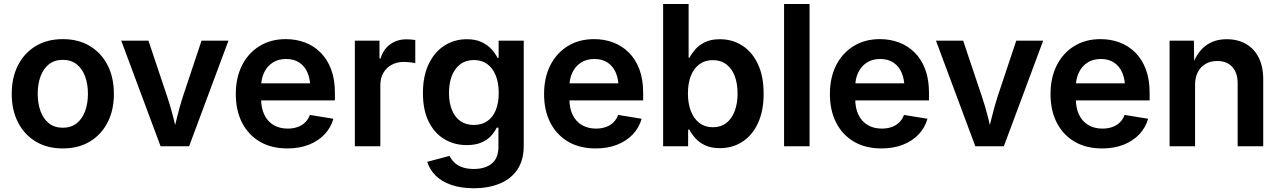

<svg xmlns="http://www.w3.org/2000/svg" viewBox="-20 -748 6545 982"><path d="M301.3 11.2Q221.7 11.2 163.1 -23.9Q104.5 -59.1 72.3 -121.8Q40 -184.6 40 -267.6Q40 -351.6 72.3 -414.6Q104.5 -477.5 163.1 -512.7Q221.7 -547.9 301.3 -547.9Q380.9 -547.9 439.5 -512.7Q498 -477.5 530.3 -414.6Q562.5 -351.6 562.5 -267.6Q562.5 -184.6 530.3 -121.8Q498 -59.1 439.5 -23.9Q380.9 11.2 301.3 11.2ZM301.3 -94.7Q343.3 -94.7 372.1 -117.4Q400.9 -140.1 415.3 -179.4Q429.7 -218.8 429.7 -268.1Q429.7 -317.9 415.3 -357.2Q400.9 -396.5 372.1 -419.2Q343.3 -441.9 301.3 -441.9Q258.8 -441.9 230.2 -419.2Q201.7 -396.5 187.3 -357.4Q172.9 -318.4 172.9 -268.1Q172.9 -218.8 187.3 -179.4Q201.7 -140.1 230.2 -117.4Q258.8 -94.7 301.3 -94.7Z M801.3 0 600.1 -540H739.3L835.9 -251.5Q853 -201.2 865.7 -149.9Q878.4 -98.6 891.6 -45.9H860.4Q873.5 -98.6 886 -149.9Q898.4 -201.2 914.6 -251.5L1010.7 -540H1148.4L947.3 0Z M1449.7 11.2Q1368.2 11.2 1309.1 -23.4Q1250 -58.1 1218 -120.6Q1186 -183.1 1186 -267.1Q1186 -350.6 1217.8 -413.6Q1249.5 -476.6 1307.1 -512.2Q1364.7 -547.9 1441.9 -547.9Q1494.1 -547.9 1539.6 -530.8Q1585 -513.7 1619.4 -479.5Q1653.8 -445.3 1673.3 -394Q1692.9 -342.8 1692.9 -273.4V-234.4H1244.1V-321.8H1627.9L1567.4 -296.9Q1567.4 -341.8 1553.2 -375.5Q1539.1 -409.2 1511.2 -427.7Q1483.4 -446.3 1443.4 -446.3Q1402.8 -446.3 1374.3 -427.5Q1345.7 -408.7 1330.6 -376.5Q1315.4 -344.2 1315.4 -303.7V-244.1Q1315.4 -194.8 1332.3 -160.4Q1349.1 -126 1379.9 -108.2Q1410.6 -90.3 1451.7 -90.3Q1479.5 -90.3 1502.2 -98.4Q1524.9 -106.4 1540.8 -122.1Q1556.6 -137.7 1564.9 -160.2L1685.1 -140.6Q1672.4 -95.2 1640.1 -61Q1607.9 -26.9 1559.6 -7.8Q1511.2 11.2 1449.7 11.2Z M1794.9 0V-540H1920.9V-448.7H1926.3Q1940.9 -496.6 1976.1 -521.7Q2011.2 -546.9 2058.6 -546.9Q2069.8 -546.9 2082.3 -545.9Q2094.7 -544.9 2104 -543.5V-424.8Q2096.2 -427.2 2078.4 -429.2Q2060.5 -431.2 2043.5 -431.2Q2009.8 -431.2 1982.9 -416.5Q1956.1 -401.9 1940.7 -375.2Q1925.3 -348.6 1925.3 -313V0Z M2403.8 214.8Q2336.9 214.8 2287.6 197.5Q2238.3 180.2 2207.8 149.7Q2177.2 119.1 2165 79.6L2279.3 49.3Q2287.1 65.9 2302 81.3Q2316.9 96.7 2341.8 106.4Q2366.7 116.2 2403.3 116.2Q2461.4 116.2 2495.4 88.4Q2529.3 60.5 2529.3 2.9V-95.2H2520.5Q2509.8 -72.8 2490.7 -52.2Q2471.7 -31.7 2441.4 -18.8Q2411.1 -5.9 2367.2 -5.9Q2303.7 -5.9 2252.9 -36.1Q2202.1 -66.4 2172.6 -125.7Q2143.1 -185.1 2143.1 -271.5Q2143.1 -359.4 2172.9 -421.1Q2202.6 -482.9 2253.7 -515.1Q2304.7 -547.4 2367.7 -547.4Q2412.6 -547.4 2443.4 -532.7Q2474.1 -518.1 2493.9 -496.1Q2513.7 -474.1 2524.9 -452.1H2530.3V-540H2658.7V-2.4Q2658.7 71.8 2625.7 119.9Q2592.8 168 2535.2 191.4Q2477.5 214.8 2403.8 214.8ZM2403.3 -108.9Q2443.8 -108.9 2472.4 -128.7Q2501 -148.4 2515.9 -185.1Q2530.8 -221.7 2530.8 -272.9Q2530.8 -323.2 2515.9 -361.1Q2501 -398.9 2472.7 -419.9Q2444.3 -440.9 2403.3 -440.9Q2362.8 -440.9 2334.2 -419.4Q2305.7 -397.9 2291 -360.1Q2276.4 -322.3 2276.4 -272.9Q2276.4 -222.7 2291.3 -185.8Q2306.2 -148.9 2334.5 -128.9Q2362.8 -108.9 2403.3 -108.9Z M3026.4 11.2Q2944.8 11.2 2885.7 -23.4Q2826.7 -58.1 2794.7 -120.6Q2762.7 -183.1 2762.7 -267.1Q2762.7 -350.6 2794.4 -413.6Q2826.2 -476.6 2883.8 -512.2Q2941.4 -547.9 3018.6 -547.9Q3070.8 -547.9 3116.2 -530.8Q3161.6 -513.7 3196 -479.5Q3230.5 -445.3 3250 -394Q3269.5 -342.8 3269.5 -273.4V-234.4H2820.8V-321.8H3204.6L3144 -296.9Q3144 -341.8 3129.9 -375.5Q3115.7 -409.2 3087.9 -427.7Q3060.1 -446.3 3020 -446.3Q2979.5 -446.3 2950.9 -427.5Q2922.4 -408.7 2907.2 -376.5Q2892.1 -344.2 2892.1 -303.7V-244.1Q2892.1 -194.8 2908.9 -160.4Q2925.8 -126 2956.5 -108.2Q2987.3 -90.3 3028.3 -90.3Q3056.2 -90.3 3078.9 -98.4Q3101.6 -106.4 3117.4 -122.1Q3133.3 -137.7 3141.6 -160.2L3261.7 -140.6Q3249 -95.2 3216.8 -61Q3184.6 -26.9 3136.2 -7.8Q3087.9 11.2 3026.4 11.2Z M3661.6 9.8Q3617.7 9.8 3586.9 -4.6Q3556.2 -19 3536.6 -41Q3517.1 -63 3505.9 -85H3499.5V0H3371.6V-727.5H3502V-452.6H3506.3Q3517.6 -474.1 3536.6 -496.1Q3555.7 -518.1 3586.4 -532.7Q3617.2 -547.4 3662.1 -547.4Q3725.6 -547.4 3776.1 -515.1Q3826.7 -482.9 3856.2 -420.7Q3885.7 -358.4 3885.7 -269Q3885.7 -181.2 3856.9 -118.7Q3828.1 -56.2 3777.3 -23.2Q3726.6 9.8 3661.6 9.8ZM3626 -97.2Q3667 -97.2 3695.1 -119.1Q3723.1 -141.1 3737.8 -180.2Q3752.4 -219.2 3752.4 -269.5Q3752.4 -320.3 3738 -358.6Q3723.6 -397 3695.3 -418.7Q3667 -440.4 3626 -440.4Q3585.4 -440.4 3556.9 -419.2Q3528.3 -397.9 3513.4 -359.9Q3498.5 -321.8 3498.5 -269.5Q3498.5 -218.3 3513.7 -179.4Q3528.8 -140.6 3557.4 -118.9Q3585.9 -97.2 3626 -97.2Z M4120.6 -727.5V0H3990.2V-727.5Z M4488.3 11.2Q4406.7 11.2 4347.7 -23.4Q4288.6 -58.1 4256.6 -120.6Q4224.6 -183.1 4224.6 -267.1Q4224.6 -350.6 4256.3 -413.6Q4288.1 -476.6 4345.7 -512.2Q4403.3 -547.9 4480.5 -547.9Q4532.7 -547.9 4578.1 -530.8Q4623.5 -513.7 4658 -479.5Q4692.4 -445.3 4711.9 -394Q4731.4 -342.8 4731.4 -273.4V-234.4H4282.7V-321.8H4666.5L4606 -296.9Q4606 -341.8 4591.8 -375.5Q4577.6 -409.2 4549.8 -427.7Q4522 -446.3 4481.9 -446.3Q4441.4 -446.3 4412.8 -427.5Q4384.3 -408.7 4369.1 -376.5Q4354 -344.2 4354 -303.7V-244.1Q4354 -194.8 4370.8 -160.4Q4387.7 -126 4418.5 -108.2Q4449.2 -90.3 4490.2 -90.3Q4518.1 -90.3 4540.8 -98.4Q4563.5 -106.4 4579.3 -122.1Q4595.2 -137.7 4603.5 -160.2L4723.6 -140.6Q4710.9 -95.2 4678.7 -61Q4646.5 -26.9 4598.1 -7.8Q4549.8 11.2 4488.3 11.2Z M4968.3 0 4767.1 -540H4906.2L5002.9 -251.5Q5020 -201.2 5032.7 -149.9Q5045.4 -98.6 5058.6 -45.9H5027.3Q5040.5 -98.6 5053 -149.9Q5065.4 -201.2 5081.5 -251.5L5177.7 -540H5315.4L5114.3 0Z M5616.7 11.2Q5535.2 11.2 5476.1 -23.4Q5417 -58.1 5385 -120.6Q5353 -183.1 5353 -267.1Q5353 -350.6 5384.8 -413.6Q5416.5 -476.6 5474.1 -512.2Q5531.7 -547.9 5608.9 -547.9Q5661.1 -547.9 5706.5 -530.8Q5752 -513.7 5786.4 -479.5Q5820.8 -445.3 5840.3 -394Q5859.9 -342.8 5859.9 -273.4V-234.4H5411.1V-321.8H5794.9L5734.4 -296.9Q5734.4 -341.8 5720.2 -375.5Q5706.1 -409.2 5678.2 -427.7Q5650.4 -446.3 5610.4 -446.3Q5569.8 -446.3 5541.3 -427.5Q5512.7 -408.7 5497.6 -376.5Q5482.4 -344.2 5482.4 -303.7V-244.1Q5482.4 -194.8 5499.3 -160.4Q5516.1 -126 5546.9 -108.2Q5577.6 -90.3 5618.7 -90.3Q5646.5 -90.3 5669.2 -98.4Q5691.9 -106.4 5707.8 -122.1Q5723.6 -137.7 5731.9 -160.2L5852.1 -140.6Q5839.4 -95.2 5807.1 -61Q5774.9 -26.9 5726.6 -7.8Q5678.2 11.2 5616.7 11.2Z M6092.3 -313.5V0H5961.9V-540H6086.4L6087.9 -405.3H6075.2Q6098.1 -475.1 6142.6 -511.2Q6187 -547.4 6254.4 -547.4Q6310.5 -547.4 6352.5 -523.4Q6394.5 -499.5 6417.7 -453.6Q6440.9 -407.7 6440.9 -342.3V0H6310.1V-321.3Q6310.1 -375.5 6282.5 -405.8Q6254.9 -436 6205.6 -436Q6172.9 -436 6147.2 -421.9Q6121.6 -407.7 6106.9 -380.4Q6092.3 -353 6092.3 -313.5Z"/></svg>

Font: V-Inter
Style: SemiBold-600
Weight: 600
Designer: Rasmus Andersson
Foundry: rsms
Version: Version 4.000;git-4146feb